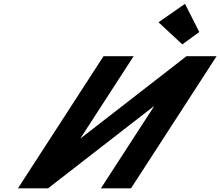

<svg xmlns="http://www.w3.org/2000/svg" viewBox="-20 -1000 1170 1019"><path d="M1037.6 -830 947.6 -764.5 821.2 -881.8 961.9 -979.6ZM797.4 -435.6H795.7L235 -0.4H75.2L529.4 -701.7H689.2L407.3 -266.5H409L969.7 -701.7H1129.5L675.3 -0.4H515.5Z"/></svg>

Font: Hussar
Style: BdWodka
Weight: 700
Foundry: Cannot Into Space Fonts
Version: Version 2.00